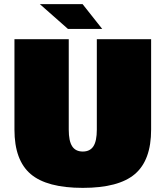

<svg xmlns="http://www.w3.org/2000/svg" viewBox="-20 -890 802 930"><path d="M50 -262V-700H313V-262Q313 -207 329.5 -181.5Q346 -156 381 -156Q416 -156 432.5 -181.5Q449 -207 449 -262V-700H712V-262Q712 -114 633.5 -47Q555 20 381 20Q207 20 128.5 -47Q50 -114 50 -262ZM380 -870 475 -750H309L173 -870Z"/></svg>

Font: Fivo Sans Modern ExtBlk
Style: Regular
Weight: 950
Designer: Alexander Slobzheninov
Foundry: Alexander Slobzheninov
Version: 1.0